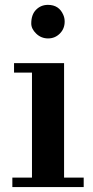

<svg xmlns="http://www.w3.org/2000/svg" viewBox="-20 -754 373 774"><path d="M106 -659.2Q106 -695.3 125.5 -714.8Q145 -734.4 173.3 -734.4Q218.3 -734.4 235.4 -693.4Q240.7 -681.2 240.7 -667Q240.7 -638.2 221.2 -618.7Q201.7 -599.1 173.8 -599.1Q146 -599.1 126 -618.4Q106 -637.7 106 -659.2ZM29.8 -38.1H108.9V-461.4H36.6V-499.5H238.3V-38.1H317.4V0H29.8Z"/></svg>

Font: Cantata One
Style: Regular
Weight: 400
Designer: Joana Maria Correia da Silva
Foundry: Joana Maria Correia da Silva
Version: Version 1.002